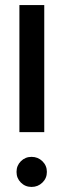

<svg xmlns="http://www.w3.org/2000/svg" viewBox="-20 -719 249 754"><path d="M56.2 -200.2V-699.2H153.8V-200.2ZM146.5 -2Q128.9 15.1 104 15.1Q79.1 15.1 62 -2Q44.9 -19 44.9 -43.9Q44.9 -68.8 62 -85.9Q79.1 -103 104 -103Q128.9 -103 146.5 -85.9Q164.1 -68.8 164.1 -43.9Q164.1 -19 146.5 -2Z"/></svg>

Font: Prompt
Style: Regular
Weight: 400
Designer: Katatrad Team
Foundry: CadsonDemak
Version: Version 1.000;PS 001.000;hotconv 1.0.88;makeotf.lib2.5.64775